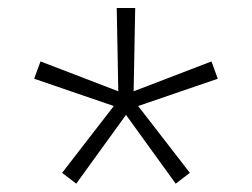

<svg xmlns="http://www.w3.org/2000/svg" viewBox="-20 -594 626 477"><path d="M416.5 -137.7 293 -308.6 169.4 -137.7 134.3 -164.6 262.7 -330.6 64.9 -398.4 80.6 -441.4 273.9 -367.2 270 -574.2H315.9L312 -367.2L505.4 -441.4L521 -398.4L323.2 -330.6L451.7 -164.6Z"/></svg>

Font: Cascadia Mono ExtraLight
Style: Regular
Weight: 200
Monospace: yes
Designer: Aaron Bell
Foundry: Saja Typeworks
Version: Version 2404.023; ttfautohint (v1.8.4)